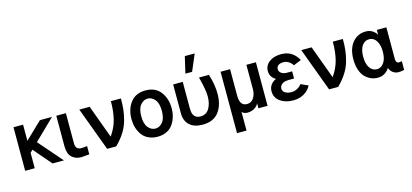

<svg xmlns="http://www.w3.org/2000/svg" viewBox="-82 -1518 5143 2399"><g transform="rotate(-15 2489.5 -318.5)"><path d="M67.4 0V-563.5H191.4V-354.5L409.2 -563.5H565.4L301.8 -307.6L569.3 0H421.9L223.6 -230.5L191.4 -199.2V0Z M621.1 -168V-563.5H745.1V-174.8Q745.1 -91.8 816.4 -91.8Q846.7 -91.8 894.5 -98.6V8.8Q809.6 17.6 790 17.6Q715.8 17.6 668.5 -26.9Q621.1 -71.3 621.1 -168Z M918.9 -563.5H1052.7L1210 -135.7Q1275.4 -227.5 1301.3 -329.1Q1327.1 -430.7 1327.1 -563.5H1457Q1457 -479.5 1450.2 -418.9Q1443.4 -358.4 1423.3 -283.7Q1403.3 -209 1358.9 -138.7Q1314.5 -68.4 1245.1 0H1127.9Z M1644.5 -281.2Q1644.5 -183.6 1684.6 -135.7Q1724.6 -87.9 1778.3 -87.9Q1831.1 -87.9 1871.1 -135.7Q1911.1 -183.6 1911.1 -281.2Q1911.1 -380.9 1871.1 -428.2Q1831.1 -475.6 1778.3 -475.6Q1725.6 -475.6 1685.1 -428.2Q1644.5 -380.9 1644.5 -281.2ZM1517.6 -281.2Q1517.6 -407.2 1584 -494.1Q1650.4 -581.1 1778.3 -581.1Q1905.3 -581.1 1971.7 -494.1Q2038.1 -407.2 2038.1 -281.2Q2038.1 -242.2 2030.8 -203.1Q2023.4 -164.1 2004.9 -123.5Q1986.3 -83 1958 -52.2Q1929.7 -21.5 1883.3 -2Q1836.9 17.6 1778.3 17.6Q1720.7 17.6 1674.3 -1.5Q1627.9 -20.5 1599.1 -50.3Q1570.3 -80.1 1551.3 -120.6Q1532.2 -161.1 1524.9 -200.7Q1517.6 -240.2 1517.6 -281.2Z M2132.8 -188.5V-563.5H2256.8V-215.8Q2256.8 -88.9 2360.4 -88.9Q2436.5 -88.9 2474.1 -152.3Q2511.7 -215.8 2511.7 -307.6Q2511.7 -396.5 2466.8 -563.5H2595.7Q2638.7 -426.8 2638.7 -308.6Q2638.7 -162.1 2569.8 -72.3Q2501 17.6 2361.3 17.6Q2251 17.6 2191.9 -37.6Q2132.8 -92.8 2132.8 -188.5ZM2315.4 -654.3 2365.2 -868.2H2493.2L2402.3 -654.3Z M2746.1 230.5V-563.5H2869.1V-219.7Q2869.1 -87.9 2961.9 -87.9Q3018.6 -87.9 3049.3 -135.7Q3080.1 -183.6 3080.1 -248V-563.5H3203.1V0H3085V-63.5H3084Q3071.3 -32.2 3032.2 -7.3Q2993.2 17.6 2939.5 17.6Q2895.5 17.6 2869.1 -10.7V230.5Z M3297.9 -162.1Q3297.9 -211.9 3324.7 -246.6Q3351.6 -281.2 3391.6 -297.9Q3318.4 -339.8 3318.4 -418Q3318.4 -489.3 3377.4 -534.7Q3436.5 -580.1 3533.2 -580.1Q3679.7 -580.1 3752.9 -445.3L3652.3 -404.3Q3633.8 -435.5 3602.1 -455.6Q3570.3 -475.6 3535.2 -475.6Q3491.2 -475.6 3467.8 -458Q3444.3 -440.4 3444.3 -409.2Q3444.3 -377.9 3471.2 -357.4Q3498 -336.9 3547.9 -336.9H3611.3V-244.1H3547.9Q3484.4 -244.1 3454.6 -220.7Q3424.8 -197.3 3424.8 -163.1Q3424.8 -126 3459 -106.9Q3493.2 -87.9 3537.1 -87.9Q3578.1 -87.9 3614.3 -107.9Q3650.4 -127.9 3668.9 -156.2L3764.6 -113.3Q3735.4 -54.7 3674.8 -18.6Q3614.3 17.6 3535.2 17.6Q3432.6 17.6 3365.2 -30.3Q3297.9 -78.1 3297.9 -162.1Z M3790 -563.5H3923.8L4081.1 -135.7Q4146.5 -227.5 4172.4 -329.1Q4198.2 -430.7 4198.2 -563.5H4328.1Q4328.1 -479.5 4321.3 -418.9Q4314.5 -358.4 4294.4 -283.7Q4274.4 -209 4230 -138.7Q4185.5 -68.4 4116.2 0H3999Z M4388.7 -282.2Q4388.7 -421.9 4455.6 -501Q4522.5 -580.1 4627 -580.1Q4676.8 -580.1 4712.9 -556.6Q4749 -533.2 4767.6 -500V-563.5H4890.6V-152.3Q4890.6 -125 4901.4 -112.3Q4912.1 -99.6 4927.7 -99.6Q4941.4 -99.6 4967.8 -104.5V7.8Q4930.7 17.6 4892.6 17.6Q4856.4 17.6 4824.2 -4.4Q4792 -26.4 4777.3 -68.4Q4722.7 17.6 4626 17.6Q4582 17.6 4541.5 1Q4501 -15.6 4465.8 -49.8Q4430.7 -84 4409.7 -144Q4388.7 -204.1 4388.7 -282.2ZM4515.6 -282.2Q4515.6 -190.4 4550.8 -139.2Q4585.9 -87.9 4643.6 -87.9Q4698.2 -87.9 4733.9 -139.6Q4769.5 -191.4 4769.5 -282.2Q4769.5 -368.2 4735.8 -421.9Q4702.1 -475.6 4643.6 -475.6Q4584 -475.6 4549.8 -424.3Q4515.6 -373 4515.6 -282.2Z"/></g></svg>

Font: Gothic A1
Style: Bold
Weight: 700
Version: Version 2.50